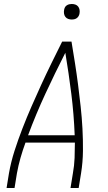

<svg xmlns="http://www.w3.org/2000/svg" viewBox="-20 -944 540 964"><path d="M13 0 25 -74Q35 -131 53 -187Q71 -243 92.5 -298.5Q114 -354 138 -409Q162 -464 187 -518.5Q212 -573 238.5 -627Q265 -681 292 -735H339Q348 -681 356.5 -627Q365 -573 372 -518.5Q379 -464 385 -409Q391 -354 394 -298.5Q397 -243 396.5 -186.5Q396 -130 387 -74L375 0H334L346 -74Q353 -112 354.5 -151Q356 -190 356 -228H108Q94 -190 83 -151.5Q72 -113 65 -74L53 0ZM355 -265Q351 -370 338 -473.5Q325 -577 308 -679Q256 -577 208 -473.5Q160 -370 121 -265ZM340 -846Q331 -846 322.5 -849Q314 -852 308.5 -859Q303 -866 301.5 -875.5Q300 -885 302 -895Q303 -901 306 -907Q309 -913 315 -917Q321 -921 327.5 -922.5Q334 -924 340 -924Q350 -924 358.5 -921Q367 -918 372.5 -911Q378 -904 379.5 -894.5Q381 -885 379 -875Q378 -869 374.5 -863Q371 -857 365.5 -853Q360 -849 353.5 -847.5Q347 -846 340 -846Z"/></svg>

Font: Iosevka Curly XLtObl
Style: Regular
Weight: 200
Italic angle: -9°
Monospace: yes
Designer: Belleve Invis
Foundry: Belleve Invis
Version: Version 11.1.0; ttfautohint (v1.8.3)